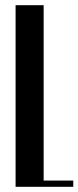

<svg xmlns="http://www.w3.org/2000/svg" viewBox="-20 -719 302 739"><path d="M148 -699V-24H262V0H40V-699Z"/></svg>

Font: Moniqa Extra Bold Narrow Heading
Style: Regular
Weight: 800
Width: 4
Designer: Rajesh Rajput
Foundry: Rajesh Rajput
Version: Version 1.000;December 15, 2022;FontCreator 14.0.0.2794 32-b